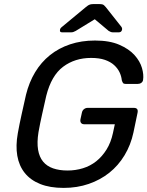

<svg xmlns="http://www.w3.org/2000/svg" viewBox="-20 -908 720 938"><path d="M67 -257Q75 -302 86 -351Q97 -400 107 -445Q122 -506 151.5 -555Q181 -604 224 -638.5Q267 -673 322.5 -691.5Q378 -710 444 -710Q515 -710 562.5 -689.5Q610 -669 637 -639Q664 -609 673.5 -576Q683 -543 679 -518Q678 -509 670.5 -503.5Q663 -498 653 -498H594Q585 -498 581.5 -502Q578 -506 575 -516Q573 -536 564 -555Q555 -574 537.5 -590Q520 -606 492.5 -615.5Q465 -625 425 -625Q346 -625 288.5 -582Q231 -539 206 -440Q196 -395 186 -351Q176 -307 168 -262Q160 -212 166 -176.5Q172 -141 190.5 -118.5Q209 -96 239.5 -85.5Q270 -75 310 -75Q349 -75 385 -86Q421 -97 450 -120Q479 -143 500.5 -177.5Q522 -212 532 -259L541 -301H391Q381 -301 376 -307.5Q371 -314 373 -325L380 -357Q382 -368 390 -374.5Q398 -381 408 -381H634Q657 -381 652 -357L632 -261Q619 -200 588.5 -149.5Q558 -99 514 -64Q470 -29 413.5 -9.5Q357 10 291 10Q224 10 176.5 -9Q129 -28 101 -63Q73 -98 64.5 -147Q56 -196 67 -257ZM273 -761Q273 -769 282 -776L399 -873Q412 -884 419.5 -886Q427 -888 435 -888H467Q476 -888 482 -886Q488 -884 497 -873L573 -777Q578 -770 576 -762Q573 -750 560 -750H532Q526 -750 521 -752Q516 -754 511 -757L443 -814L350 -757Q344 -754 339 -752Q334 -750 327 -750H284Q271 -750 273 -761Z"/></svg>

Font: SVN-Rubik
Style: Italic
Weight: 400
Italic angle: -12°
Designer: Hubert and Fischer
Foundry: Hubert & Fischer
Version: Version 2.101; ttfautohint (v1.8.3)